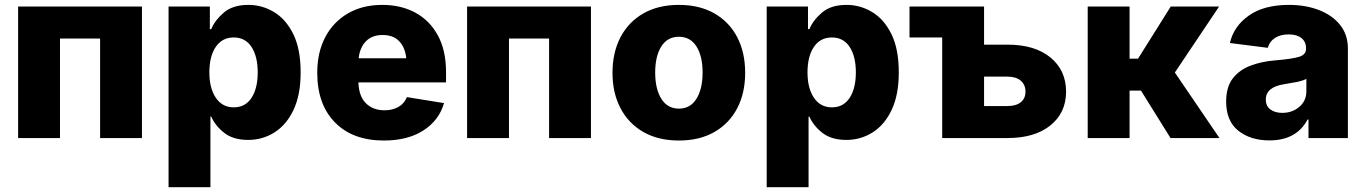

<svg xmlns="http://www.w3.org/2000/svg" viewBox="-20 -573 5670 797"><path d="M569.3 -545.9V0H395.5V-413.1H229V0H55.2V-545.9Z M679.7 204.1V-545.9H851.1V-452.1H856.9Q872.6 -489.7 909.7 -521.2Q946.8 -552.7 1011.2 -552.7Q1068.4 -552.7 1117.9 -522.7Q1167.5 -492.7 1197.8 -430.7Q1228 -368.7 1228 -272.5Q1228 -179.7 1198.7 -117.4Q1169.4 -55.2 1119.9 -23.7Q1070.3 7.8 1010.3 7.8Q948.2 7.8 910.9 -21.5Q873.5 -50.8 856.9 -88.9H853.5V204.1ZM950.2 -127.4Q998.5 -127.4 1024.2 -167Q1049.8 -206.5 1049.8 -272.5Q1049.8 -338.4 1024.2 -377.9Q998.5 -417.5 950.2 -417.5Q902.3 -417.5 875.7 -378.4Q849.1 -339.4 849.1 -272.5Q849.1 -206.5 876 -167Q902.8 -127.4 950.2 -127.4Z M1573.2 10.3Q1444.3 10.3 1370.6 -64.7Q1296.9 -139.6 1296.9 -271Q1296.9 -355.5 1330.1 -418.7Q1363.3 -481.9 1424.1 -517.3Q1484.9 -552.7 1566.9 -552.7Q1644.5 -552.7 1704.1 -520.5Q1763.7 -488.3 1797.6 -426Q1831.5 -363.8 1831.5 -273.9V-231H1467.8Q1469.7 -172.9 1499.3 -144Q1528.8 -115.2 1576.2 -115.2Q1609.9 -115.2 1634.3 -129.4Q1658.7 -143.6 1668.9 -169.9L1823.2 -145Q1802.7 -73.7 1737.8 -31.7Q1672.9 10.3 1573.2 10.3ZM1468.8 -331.1H1666.5Q1661.6 -376.5 1637 -402.1Q1612.3 -427.7 1568.4 -427.7Q1524.4 -427.7 1499 -401.6Q1473.6 -375.5 1468.8 -331.1Z M2433.1 -545.9V0H2259.3V-413.1H2092.8V0H1918.9V-545.9Z M2798.3 10.3Q2712.4 10.3 2650.6 -25.1Q2588.9 -60.5 2555.7 -123.8Q2522.5 -187 2522.5 -271Q2522.5 -355 2555.7 -418.5Q2588.9 -481.9 2650.6 -517.3Q2712.4 -552.7 2798.3 -552.7Q2883.8 -552.7 2945.6 -517.3Q3007.3 -481.9 3040.3 -418.5Q3073.2 -355 3073.2 -271Q3073.2 -187 3040.3 -123.8Q3007.3 -60.5 2945.6 -25.1Q2883.8 10.3 2798.3 10.3ZM2798.3 -122.1Q2845.7 -122.1 2871.1 -163.1Q2896.5 -204.1 2896.5 -272Q2896.5 -339.8 2871.1 -380.1Q2845.7 -420.4 2798.3 -420.4Q2750.5 -420.4 2725.1 -380.1Q2699.7 -339.8 2699.7 -272Q2699.7 -204.1 2725.1 -163.1Q2750.5 -122.1 2798.3 -122.1Z M3162.6 204.1V-545.9H3334V-452.1H3339.8Q3355.5 -489.7 3392.6 -521.2Q3429.7 -552.7 3494.1 -552.7Q3551.3 -552.7 3600.8 -522.7Q3650.4 -492.7 3680.7 -430.7Q3710.9 -368.7 3710.9 -272.5Q3710.9 -179.7 3681.6 -117.4Q3652.3 -55.2 3602.8 -23.7Q3553.2 7.8 3493.2 7.8Q3431.2 7.8 3393.8 -21.5Q3356.4 -50.8 3339.8 -88.9H3336.4V204.1ZM3433.1 -127.4Q3481.4 -127.4 3507.1 -167Q3532.7 -206.5 3532.7 -272.5Q3532.7 -338.4 3507.1 -377.9Q3481.4 -417.5 3433.1 -417.5Q3385.3 -417.5 3358.6 -378.4Q3332 -339.4 3332 -272.5Q3332 -206.5 3358.9 -167Q3385.7 -127.4 3433.1 -127.4Z M3755.4 -417.5V-545.9H4064.9V-387.7H4162.1Q4275.4 -387.7 4340.3 -334.5Q4405.3 -281.2 4405.3 -192.4Q4405.3 -105 4340.3 -52.5Q4275.4 0 4162.1 0H3891.1V-417.5ZM4064.9 -254.9V-132.8H4162.1Q4197.3 -132.8 4217 -148.4Q4236.8 -164.1 4236.8 -192.4Q4236.8 -221.7 4217 -238.3Q4197.3 -254.9 4162.1 -254.9Z M4495.1 0V-545.9H4668.9V-329.6H4704.1L4839.8 -545.9H5040.5L4856.9 -272L5042 0H4838.9L4716.3 -196.8H4668.9V0Z M5249.5 9.8Q5170.9 9.8 5120.4 -30.3Q5069.8 -70.3 5069.8 -151.4Q5069.8 -211.9 5097.4 -247.6Q5125 -283.2 5171.1 -300.5Q5217.3 -317.9 5272.5 -322.3Q5342.3 -328.1 5371.8 -336.9Q5401.4 -345.7 5401.4 -370.6V-373Q5401.4 -399.9 5382.3 -415Q5363.3 -430.2 5329.1 -430.2Q5294.9 -430.2 5272.2 -415.3Q5249.5 -400.4 5242.7 -374.5L5085.4 -394.5Q5101.1 -463.9 5163.8 -508.3Q5226.6 -552.7 5330.6 -552.7Q5399.9 -552.7 5455.3 -531.2Q5510.7 -509.8 5543 -469.2Q5575.2 -428.7 5575.2 -371.1V0H5411.6V-76.7H5407.7Q5361.8 9.8 5249.5 9.8ZM5302.7 -104.5Q5344.2 -104.5 5373.5 -129.4Q5402.8 -154.3 5402.8 -194.3V-245.6Q5388.2 -237.8 5361.6 -232.4Q5335 -227.1 5311.5 -223.6Q5234.4 -211.9 5234.4 -159.7Q5234.4 -132.8 5253.4 -118.7Q5272.5 -104.5 5302.7 -104.5Z"/></svg>

Font: Inter Extra Bold
Style: Regular
Weight: 800
Designer: Rasmus Andersson
Foundry: rsms
Version: Version 4.000;git-3c8e0fc